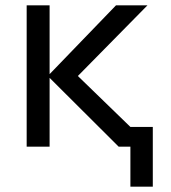

<svg xmlns="http://www.w3.org/2000/svg" viewBox="-20 -550 640 720"><path d="M469 150V0H425L166 -258V0H80V-530H166V-272L415 -530H533L272 -265L469 -74H553V150Z"/></svg>

Font: Geist
Style: Regular
Weight: 400
Designer: Basement.studio, Andrés Briganti, Mateo Zaragoza
Foundry: Basement.studio, Vercel, Andrés Briganti, Guido Ferreyra, Mateo Zaragoza
Version: Version 1.401